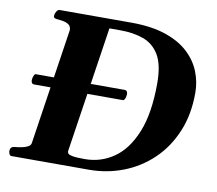

<svg xmlns="http://www.w3.org/2000/svg" viewBox="-77 -783 988 874"><g transform="rotate(10 417.0 -346.5)"><path d="M486.8 -338.9H72.3Q66.4 -339.4 63.5 -344.5Q60.5 -349.6 60.5 -355.5Q60.5 -364.7 64 -374.5Q67.4 -384.3 72.3 -386.2H486.8Q492.7 -385.7 495.6 -380.6Q498.5 -375.5 498.5 -369.6Q498.5 -360.4 495.4 -350.8Q492.2 -341.3 486.8 -338.9ZM16.1 -24.9Q17.6 -41 34.7 -43Q50.8 -44.4 67.6 -47.6Q84.5 -50.8 96.7 -57.1Q108.9 -63.5 110.4 -74.2L191.4 -610.4Q191.4 -627.9 180.2 -635.7Q168.9 -643.6 153.3 -646.2Q137.7 -648.9 124 -649.9Q109.4 -651.4 109.4 -660.6Q109.4 -665 109.9 -668Q110.4 -673.3 116.2 -683.1Q122.1 -692.9 130.4 -692.9H465.3Q555.7 -692.4 620.1 -670.7Q684.6 -648.9 725.1 -611.6Q765.6 -574.2 784.7 -526.9Q803.7 -479.5 803.7 -428.2Q803.7 -328.1 770.5 -248.8Q737.3 -169.4 679.2 -113.8Q621.1 -58.1 545.9 -29.1Q470.7 0 386.7 0H29.3Q21.5 0 18.3 -9.8Q15.1 -19.5 16.1 -24.9ZM279.3 -65.9Q279.3 -60.5 283.2 -55.7Q287.1 -50.8 304.2 -47.6Q321.3 -44.4 360.4 -44.4Q434.6 -44.4 494.6 -86.2Q554.7 -127.9 590.1 -215.6Q625.5 -303.2 625.5 -441.4Q625.5 -526.4 598.9 -571.3Q572.3 -616.2 525.6 -633.1Q479 -649.9 418 -649.9H367.7Z"/></g></svg>

Font: Gelasio
Style: Italic
Weight: 400
Italic angle: -8.5°
Designer: Eben Sorkin
Foundry: Eben Sorkin
Version: Version 1.008